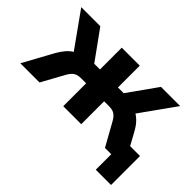

<svg xmlns="http://www.w3.org/2000/svg" viewBox="-124 -750 1139 1139"><g transform="rotate(45 446.0 -180.5)"><path d="M754 130V0H714V-113H882V130ZM-9 0 95 -190Q111 -218 129 -239Q147 -260 169 -273Q191 -286 217 -289L190 -240L11 -491H171L303 -308H351V-491H502V-308H550L680 -491H841L662 -240L634 -289Q661 -286 683 -273Q705 -260 723.5 -239Q742 -218 757 -190L861 0H701L622 -142Q611 -162 600 -172.5Q589 -183 576 -187.5Q563 -192 544 -192H502V0H351V-192H308Q290 -192 276.5 -187.5Q263 -183 252 -172.5Q241 -162 230 -142L152 0Z"/></g></svg>

Font: Nunito Sans 12pt ExtraBold
Style: Regular
Weight: 800
Designer: Vernon Adams
Foundry: Vernon Adams
Version: Version 3.101;gftools[0.9.27]